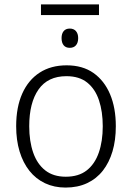

<svg xmlns="http://www.w3.org/2000/svg" viewBox="-20 -837 596 867"><path d="M427 -817V-769H165V-817ZM295 -708Q313 -708 323 -696.5Q333 -685 333 -665Q333 -644 323 -632.5Q313 -621 295 -621Q277 -621 267.5 -632.5Q258 -644 258 -665Q258 -685 267.5 -696.5Q277 -708 295 -708ZM503 -267Q503 -204 488 -153.5Q473 -103 444.5 -66.5Q416 -30 373.5 -10Q331 10 276 10Q225 10 183.5 -9.5Q142 -29 113 -65.5Q84 -102 68.5 -153Q53 -204 53 -267Q53 -353 80.5 -414.5Q108 -476 159 -509Q210 -542 281 -542Q353 -542 402 -507.5Q451 -473 477 -411.5Q503 -350 503 -267ZM112 -267Q112 -199 130 -147.5Q148 -96 184.5 -67.5Q221 -39 277 -39Q335 -39 371.5 -67.5Q408 -96 426 -147.5Q444 -199 444 -267Q444 -333 427 -384Q410 -435 374 -464Q338 -493 280 -493Q196 -493 154 -433Q112 -373 112 -267Z"/></svg>

Font: Noto Sans Display Light
Style: Regular
Weight: 300
Designer: Monotype Design Team
Foundry: Monotype Imaging Inc.
Version: Version 2.003